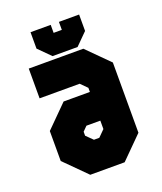

<svg xmlns="http://www.w3.org/2000/svg" viewBox="-130 -774 723 858"><g transform="rotate(-20 232.0 -345.0)"><path d="M150.5 0 47.5 -103V-245.5L150.5 -348.5H275.5V-368L245 -398.5H54.5V-540H314L417 -437V-103L314 0ZM219.5 -141.5H245L275.5 -172V-212H209.5L188.5 -191V-172ZM173.5 -556 117.5 -612V-690H213.5V-652H252.5V-690H348.5V-612L292.5 -556Z"/></g></svg>

Font: Tourney Condensed Black
Style: Regular
Weight: 900
Width: 3
Designer: Tyler Finck
Foundry: Etcetera Type Co
Version: Version 1.010; ttfautohint (v1.8.3)